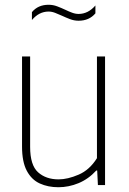

<svg xmlns="http://www.w3.org/2000/svg" viewBox="-20 -777 540 806"><path d="M225 9Q181.5 9 147 -6.8Q112.5 -22.5 92.5 -60Q72.5 -97.5 72.5 -162V-540H106.5V-160.5Q106.5 -83.5 139.8 -53.8Q173 -24 226 -24Q264 -24 310 -43.8Q356 -63.5 387 -113V-540H421V0H391L388 -61H384Q351.5 -25.5 310 -8.2Q268.5 9 225 9ZM310 -690Q291 -690 273.5 -696.8Q256 -703.5 240 -711Q225.5 -717.5 211.5 -723Q197.5 -728.5 184 -728.5Q144 -728.5 114 -693V-726Q139.5 -757 184 -757Q203 -757 220.5 -750.2Q238 -743.5 254 -736Q268.5 -729 282.5 -723.8Q296.5 -718.5 310 -718.5Q350 -718.5 380.5 -754V-721Q354.5 -690 310 -690Z"/></svg>

Font: Encode Sans SemiCondensed SemiCondensed Thin
Style: Regular
Weight: 100
Width: 4
Designer: Multiple Designers
Foundry: Impallari Type
Version: Version 3.000; ttfautohint (v1.8.3) -l 8 -r 50 -G 200 -x 14 